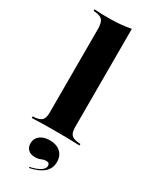

<svg xmlns="http://www.w3.org/2000/svg" viewBox="-219 -681 758 952"><g transform="rotate(30 160.0 -205.0)"><path d="M158.9 -2.4Q121.8 -2.4 93.1 -2Q64.5 -1.6 22.6 0V-8.9L33.9 -9.7Q63.7 -12.1 75 -25Q86.3 -37.9 86.3 -68.5V-209.7H231.5V-68.5Q231.5 -37.9 243.1 -25Q254.8 -12.1 284.7 -9.7L296 -8.9V0Q254.8 -1.6 225.8 -2Q196.8 -2.4 158.9 -2.4ZM86.3 -209.7V-545.2Q86.3 -579.8 75 -594.8Q63.7 -609.7 33.9 -612.1L22.6 -612.9V-621.8Q48.4 -620.2 65.3 -619.8Q82.3 -619.4 104.8 -619.4Q141.9 -619.4 171.8 -622.2Q201.6 -625 231.5 -630.6V-621.8V-209.7ZM134.7 221.8 133.9 216.1Q171 208.1 191.1 195.2Q211.3 182.3 211.3 166.1Q211.3 148.4 191.9 148.4Q178.2 148.4 165.3 154.4Q152.4 160.5 132.3 160.5Q107.3 160.5 93.5 147.2Q79.8 133.9 79.8 111.3Q79.8 83.9 100.8 67.3Q121.8 50.8 156.5 50.8Q195.2 50.8 217.7 71.4Q240.3 91.9 240.3 127.4Q240.3 163.7 214.1 187.1Q187.9 210.5 134.7 221.8Z"/></g></svg>

Font: Playfair 144pt SemiExpanded Black
Style: Regular
Weight: 900
Width: 6
Designer: Claus Eggers Sørensen
Foundry: Claus Eggers Sørensen
Version: Version 2.203